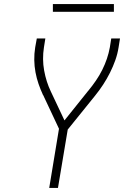

<svg xmlns="http://www.w3.org/2000/svg" viewBox="-20 -924 640 944"><path d="M222 0 270 -291 192 -457Q192 -457 191.5 -457Q191 -457 191 -457V-458Q179 -484 169.5 -511.5Q160 -539 154.5 -568.5Q149 -598 148.5 -629Q148 -660 153 -691L161 -735H203L196 -691Q187 -633 197 -577.5Q207 -522 230 -474L297 -332L414 -478Q414 -478 414.5 -478Q415 -478 415 -478V-479Q434 -502 451.5 -527.5Q469 -553 482.5 -580Q496 -607 505.5 -635Q515 -663 520 -691L527 -735H570L563 -691Q558 -659 547 -628Q536 -597 521 -567Q506 -537 487.5 -508.5Q469 -480 447 -453L313 -287L265 0ZM540 -866H240V-904H540Z"/></svg>

Font: Iosevka Curly XLtEx
Style: Italic
Weight: 200
Width: 7
Italic angle: -9°
Monospace: yes
Designer: Belleve Invis
Foundry: Belleve Invis
Version: Version 11.1.0; ttfautohint (v1.8.3)